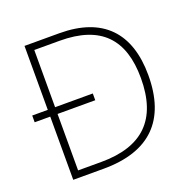

<svg xmlns="http://www.w3.org/2000/svg" viewBox="-127 -838 953 962"><g transform="rotate(-20 350.0 -357.0)"><path d="M288 -714H103V-373H20V-337H103V0H265C512 0 636 -125 636 -364C636 -591 519 -714 288 -714ZM277 -678C497 -678 596 -570 596 -363C596 -144 487 -36 265 -36H142V-337H343V-373H142V-678Z"/></g></svg>

Font: Noto Sans Meetei Mayek ExtraLight
Style: Regular
Weight: 200
Designer: Monotype Design Team and Neelakash Kshetrimayum
Foundry: Monotype Imaging Inc.
Version: Version 2.002